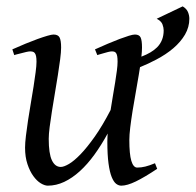

<svg xmlns="http://www.w3.org/2000/svg" viewBox="-20 -566 618 606"><path d="M421.9 -354Q419.9 -341.8 418 -329.6Q413.6 -302.2 408.2 -272.7Q402.8 -243.2 398.4 -215.6Q394 -188 391.1 -164.1Q388.2 -140.1 388.2 -124Q388.2 -79.6 394.5 -58.3Q400.9 -37.1 413.1 -37.1Q425.8 -37.1 438.7 -40.3Q451.7 -43.5 469.2 -50.8L476.1 -33.2Q436.5 -6.8 408.9 6.6Q381.3 20 362.8 20Q354.5 20 346.7 14.2Q338.9 8.3 332.5 -7.3Q326.2 -22.9 322.5 -50Q318.8 -77.1 318.8 -119.1Q318.8 -124.5 319.1 -131.1Q319.3 -137.7 319.8 -144.5Q299.8 -107.9 277.8 -77.6Q255.9 -47.4 231.9 -25.6Q208 -3.9 182.6 8.1Q157.2 20 130.9 20Q121.1 20 108.6 12.5Q96.2 4.9 85.2 -10.3Q74.2 -25.4 66.7 -47.9Q59.1 -70.3 59.1 -100.1Q59.1 -114.7 61.8 -137.2Q64.5 -159.7 68.4 -185.5Q72.3 -211.4 77.1 -239.3Q82 -267.1 85.9 -292.5Q89.8 -317.9 92.5 -338.4Q95.2 -358.9 95.2 -371.1Q95.2 -382.3 93.8 -388.9Q92.3 -395.5 89.6 -398.7Q86.9 -401.9 83.3 -402.8Q79.6 -403.8 75.2 -403.8Q70.8 -403.8 62.5 -401.9Q54.2 -399.9 45.9 -397.7Q37.6 -395.5 31.2 -394L24.9 -392.1L19 -410.2Q39.6 -419.4 60.3 -428Q81.1 -436.5 98.6 -442.9Q116.2 -449.2 129.6 -453.1Q143.1 -457 148.9 -457Q163.1 -457 168 -447.8Q172.9 -438.5 172.9 -416Q172.9 -401.9 169.9 -378.9Q167 -356 162.6 -328.6Q158.2 -301.3 153.3 -272Q148.4 -242.7 144 -215.3Q139.6 -188 136.7 -165Q133.8 -142.1 133.8 -127.9Q133.8 -81.1 143.8 -60.1Q153.8 -39.1 171.9 -39.1Q181.6 -39.1 197.8 -48.6Q213.9 -58.1 234.4 -79.3Q254.9 -100.6 279.1 -134.8Q303.2 -168.9 329.1 -218.8Q332.5 -241.2 336.4 -263.7Q340.3 -286.1 343.5 -306.2Q346.7 -326.2 348.9 -343Q351.1 -359.9 351.1 -371.1Q351.1 -382.3 349.9 -388.9Q348.6 -395.5 346.2 -398.7Q343.8 -401.9 340.6 -402.8Q337.4 -403.8 333 -403.8Q328.6 -403.8 321 -401.9Q313.5 -399.9 305.9 -397.7Q298.3 -395.5 293 -394L287.1 -392.1L279.8 -410.2Q300.3 -419.4 320.3 -428Q340.3 -436.5 357.2 -442.9Q374 -449.2 386.7 -453.1Q399.4 -457 405.8 -457Q419.4 -457 423.8 -447.8Q428.2 -438.5 428.2 -416Q428.2 -404.3 426.3 -387.2Q458.5 -399.4 475.6 -416.5Q496.6 -437.5 496.6 -470.2Q496.6 -479 492.7 -489.3Q488.8 -499.5 474.6 -506.8L556.6 -545.9Q568.8 -538.6 573.2 -528.1Q577.6 -517.6 577.6 -506.8Q577.6 -480.5 564 -457Q550.3 -433.6 527.1 -413.8Q503.9 -394 473.1 -377.9Q448.2 -364.7 421.9 -354Z"/></svg>

Font: Akkhara
Style: Italic
Weight: 400
Italic angle: -7°
Designer: J. Victor Gaultney
Version: Version 1.00 June 13, 2006, initial release